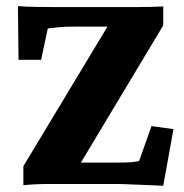

<svg xmlns="http://www.w3.org/2000/svg" viewBox="-20 -596 597 622"><path d="M508.8 5.9Q496.1 4.9 466.8 3.9Q437.5 2.9 405.8 1.5Q374 0 354.5 0H139.6Q118.2 0 96.7 1Q75.2 2 55.7 3.9V-57.6L356.4 -556.6V-509.8H225.6Q190.4 -509.8 170.9 -507.8Q151.4 -505.9 134.8 -503.9L113.3 -402.3H40L38.1 -576.2Q62.5 -574.2 93.8 -573.7Q125 -573.2 143.6 -573.2H429.7Q449.2 -573.2 469.2 -573.7Q489.3 -574.2 508.8 -575.2V-513.7L215.8 -25.4V-69.3H361.3Q389.6 -69.3 402.3 -70.3Q415 -71.3 430.7 -74.2L470.7 -187.5L542 -177.7Z"/></svg>

Font: Crimson Pro Black
Style: Regular
Weight: 900
Designer: Jacques Le Bailly
Foundry: Baron von Fonthausen
Version: Version 1.003